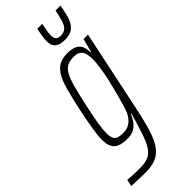

<svg xmlns="http://www.w3.org/2000/svg" viewBox="-340 -749 979 979"><g transform="rotate(-45 150.0 -259.5)"><path d="M55 195Q40 195 24 194.5Q8 194 -10.5 193.5Q-29 193 -48 192L-40 155Q-31 156 -17 157Q-3 158 13.5 158.5Q30 159 47 159Q79 159 101 152Q123 145 138.5 127Q154 109 167 78Q180 47 194 -1Q197 -13 203.5 -33Q210 -53 214 -68H210Q200 -44 186.5 -27Q173 -10 155 -1Q137 8 111 8Q77 8 55.5 0Q34 -8 23.5 -27Q13 -46 13 -80Q13 -109 20 -152.5Q27 -196 39 -255Q56 -335 70 -386.5Q84 -438 102 -466.5Q120 -495 144 -506.5Q168 -518 202 -518Q223 -518 242 -512.5Q261 -507 274 -490.5Q287 -474 287 -438H291L310 -510H342L252 -82Q239 -19 226.5 27.5Q214 74 199 106.5Q184 139 164.5 158Q145 177 118.5 186Q92 195 55 195ZM115 -28Q139 -28 156.5 -37.5Q174 -47 187.5 -65.5Q201 -84 210 -113Q216 -133 224 -162Q232 -191 240.5 -224Q249 -257 256 -290.5Q263 -324 267 -353.5Q271 -383 271 -403Q271 -447 256.5 -464.5Q242 -482 213 -482Q185 -482 166.5 -474Q148 -466 134 -443Q120 -420 107.5 -375Q95 -330 79 -255Q66 -196 59.5 -154.5Q53 -113 53 -89Q53 -63 59.5 -50Q66 -37 80 -32.5Q94 -28 115 -28ZM242 -574Q214 -574 198 -581.5Q182 -589 175.5 -603Q169 -617 169 -636Q169 -652 172.5 -672Q176 -692 180 -714H216Q212 -693 208.5 -674Q205 -655 205 -641Q205 -623 213 -613.5Q221 -604 240 -604Q264 -604 277 -616.5Q290 -629 297.5 -653.5Q305 -678 312 -714H348Q342 -683 336 -658Q330 -633 319 -614Q308 -595 290 -584.5Q272 -574 242 -574Z"/></g></svg>

Font: Saira UltraCondensed ExtraLight
Style: Italic
Weight: 250
Width: 1
Italic angle: -12°
Designer: Hector Gatti with collaboration of the Omnibus-Type team
Foundry: Omnibus-Type
Version: Version 1.101